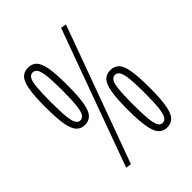

<svg xmlns="http://www.w3.org/2000/svg" viewBox="-209 -852 980 980"><g transform="rotate(-45 281.0 -362.0)"><path d="M58 -504Q58 -584 66 -629Q74 -674 91.5 -692Q109 -710 137 -710Q167 -710 184.5 -691.5Q202 -673 209.5 -628.5Q217 -584 217 -504Q217 -425 209 -379.5Q201 -334 183.5 -315.5Q166 -297 137 -297Q109 -297 91.5 -315.5Q74 -334 66 -379.5Q58 -425 58 -504ZM96 -503Q96 -434 100 -396.5Q104 -359 113 -344.5Q122 -330 137 -330Q152 -330 161.5 -344.5Q171 -359 175.5 -396.5Q180 -434 180 -503Q180 -574 175.5 -611.5Q171 -649 161.5 -662.5Q152 -676 137 -676Q123 -676 113.5 -662.5Q104 -649 100 -611.5Q96 -574 96 -503ZM161 10 131 6 401 -734 431 -729ZM346 -198Q346 -278 354 -323Q362 -368 379.5 -386Q397 -404 425 -404Q455 -404 472.5 -385.5Q490 -367 497.5 -322.5Q505 -278 505 -198Q505 -119 497 -73.5Q489 -28 471.5 -9.5Q454 9 425 9Q397 9 379.5 -9.5Q362 -28 354 -73.5Q346 -119 346 -198ZM384 -197Q384 -128 388 -90.5Q392 -53 401 -38.5Q410 -24 425 -24Q440 -24 449.5 -38.5Q459 -53 463.5 -90.5Q468 -128 468 -197Q468 -268 463.5 -305.5Q459 -343 449.5 -356.5Q440 -370 425 -370Q411 -370 401.5 -356.5Q392 -343 388 -305.5Q384 -268 384 -197Z"/></g></svg>

Font: Georama Extra Condensed Light
Style: Regular
Weight: 300
Width: 2
Designer: Jean-Baptiste Levee
Foundry: Production Type
Version: Version 1.000